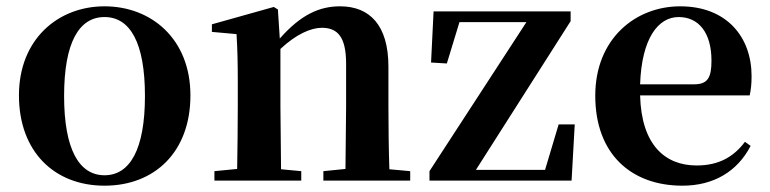

<svg xmlns="http://www.w3.org/2000/svg" viewBox="-20 -572 2437 608"><path d="M311 16C469 16 583 -90 583 -270C583 -449 459 -552 311 -552C164 -552 40 -448 40 -270C40 -92 152 16 311 16ZM311 -17C230 -17 183 -100 183 -268C183 -437 230 -518 311 -518C392 -518 439 -437 439 -268C439 -100 392 -17 311 -17Z M1073 0H1279V-30L1213 -36C1211 -93 1210 -177 1210 -235V-361C1210 -493 1150 -552 1057 -552C992 -552 933 -526 866 -450L860 -542L847 -550L651 -495V-471L729 -464C732 -415 733 -376 733 -310V-235C733 -180 732 -94 731 -37L659 -30V0H934V-30L870 -36L868 -235V-417C918 -464 965 -484 999 -484C1050 -484 1076 -454 1076 -370V-235L1074 -37L1004 -30V0Z M1340 0H1790L1800 -178H1749L1706 -34H1487L1787 -505V-536H1353L1345 -374L1395 -371L1435 -502H1647L1340 -30Z M2141 16C2240 16 2315 -29 2357 -110L2339 -123C2304 -76 2257 -48 2186 -48C2086 -48 2011 -113 2007 -270H2354C2358 -288 2360 -306 2360 -331C2360 -455 2281 -552 2134 -552C1992 -552 1865 -449 1865 -269C1865 -84 1979 16 2141 16ZM2007 -305C2012 -452 2065 -518 2129 -518C2193 -518 2233 -468 2233 -380C2233 -326 2221 -305 2178 -305Z"/></svg>

Font: Noto Serif SC
Style: Bold
Weight: 700
Designer: Ryoko NISHIZUKA 西塚涼子 (kana & ideographs); Frank Grießhammer (Latin, Greek & Cyrillic); Wenlong ZHANG 张文龙 (bopomofo); San
Foundry: Adobe
Version: Version 2.001;hotconv 1.1.0;makeotfexe 2.6.0